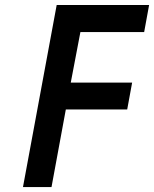

<svg xmlns="http://www.w3.org/2000/svg" viewBox="-20 -759 625 779"><path d="M73.2 0 210 -738.8H585L564.9 -628.9H306.2L267.1 -423.8H516.1L496.1 -314.9H247.1L189 0Z"/></svg>

Font: Involve SemiBold Oblique
Style: Italic
Weight: 600
Italic angle: -10.5°
Designer: Stefan Peev
Foundry: Context Ltd.
Version: Version 1.001